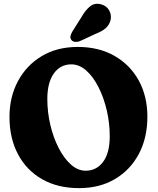

<svg xmlns="http://www.w3.org/2000/svg" viewBox="-20 -957 814 992"><path d="M381.5 -714.5Q491 -714.5 571.8 -668.2Q652.5 -622 697 -540.8Q741.5 -459.5 741.5 -354Q741.5 -245 697.5 -162Q653.5 -79 574.2 -32Q495 15 388.5 15Q278.5 15 197.8 -31Q117 -77 73 -160Q29 -243 29 -353Q29 -456 72.8 -537.8Q116.5 -619.5 195.5 -667Q274.5 -714.5 381.5 -714.5ZM547 -253.5Q547 -320.5 531.8 -386.2Q516.5 -452 489.2 -506Q462 -560 426 -592.2Q390 -624.5 348.5 -624.5Q291.5 -624.5 258 -577.2Q224.5 -530 224.5 -445.5Q224.5 -377.5 240 -311.8Q255.5 -246 283 -192.5Q310.5 -139 346.2 -107Q382 -75 422.5 -75Q478.5 -75 512.8 -120.8Q547 -166.5 547 -253.5ZM400.5 -868Q421 -904.5 445.2 -924Q469.5 -943.5 503 -934.5Q532 -926.5 544.8 -902Q557.5 -877.5 551 -852Q544 -827 526 -811.2Q508 -795.5 472.5 -781.5L391.5 -744Q380 -739.5 367.8 -740.8Q355.5 -742 349 -750.5Q341.5 -760.5 344.2 -771.2Q347 -782 353.5 -793.5Z"/></svg>

Font: Fraunces 72pt SuperSoft
Style: Bold
Weight: 700
Version: Version 1.000;[0bf87f6ff]